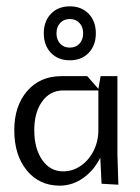

<svg xmlns="http://www.w3.org/2000/svg" viewBox="-20 -580 440 605"><path d="M140.5 -413.5Q118 -437 118 -475Q118 -513 140.5 -536.5Q163 -560 200 -560Q237 -560 259.5 -536.5Q282 -513 282 -475Q282 -437 259.5 -413.5Q237 -390 200 -390Q163 -390 140.5 -413.5ZM169.5 -507.5Q158 -495 158 -475Q158 -455 169.5 -442.5Q181 -430 200 -430Q219 -430 230.5 -442.5Q242 -455 242 -475Q242 -495 230.5 -507.5Q219 -520 200 -520Q181 -520 169.5 -507.5ZM25 -170Q25 -246 65.5 -293Q106 -340 173 -340H255L290 -300L297 -340H350V-92L353 2L300 -1L296 -83Q276 -43 242 -19Q208 5 168 5Q104 5 64.5 -43Q25 -91 25 -170ZM88 -170Q88 -112 113 -76Q138 -40 179 -40Q209 -40 234.5 -57.5Q260 -75 275 -105Q290 -135 290 -170V-295H179Q138 -295 113 -260.5Q88 -226 88 -170Z"/></svg>

Font: Glametrix
Style: Regular
Weight: 500
Designer: gluk
Foundry: gluk
Version: Version 0.40